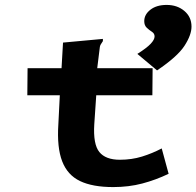

<svg xmlns="http://www.w3.org/2000/svg" viewBox="-20 -748 798 780"><path d="M440 12Q356 12 305 -12.5Q254 -37 232.5 -93Q211 -149 217 -242L223 -361H91L92 -471H230L236 -575L388 -589L398 -590V-581Q393 -574 389 -567Q385 -560 384 -544L375 -471H600L599 -361H371L363 -243Q358 -162 383.5 -130.5Q409 -99 467 -99Q515 -99 557 -112Q599 -125 637 -145L665 -42Q613 -17 558 -2.5Q503 12 440 12ZM618 -462 538 -529Q576 -553 592 -570Q608 -587 608 -600Q608 -612 597 -619Q586 -626 576 -635.5Q566 -645 566 -662Q566 -689 591 -708.5Q616 -728 657 -728Q700 -728 729 -703.5Q758 -679 758 -640Q758 -606 729.5 -562Q701 -518 618 -462Z"/></svg>

Font: Inconsolata ExtraExpanded Black
Style: Regular
Weight: 900
Width: 8
Monospace: yes
Designer: Raph Levien, Cyreal, Brenton Simpson
Foundry: Raph Levien, Cyreal, Google
Version: Version 3.001; ttfautohint (v1.8.2.53-6de2)